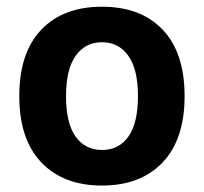

<svg xmlns="http://www.w3.org/2000/svg" viewBox="-20 -558 618 583"><path d="M289.7 -429.8Q340.3 -429.8 369.6 -388.7Q398.9 -347.6 398.9 -266.2Q398.9 -184.2 369.9 -143.4Q341 -102.6 289.7 -102.6Q238.5 -102.6 209.5 -143.4Q180.5 -184.2 180.5 -266.2Q180.5 -347.6 209.8 -388.7Q239.1 -429.8 289.7 -429.8ZM289.7 -537.6Q172 -537.6 105.3 -467.8Q38.6 -398 38.6 -266.2Q38.6 -134.8 105.6 -64.7Q172.6 5.4 289.7 5.4Q406.8 5.4 473.7 -64.7Q540.5 -134.8 540.5 -266.2Q540.5 -398 474 -467.8Q407.5 -537.6 289.7 -537.6Z"/></svg>

Font: Estedad VF
Style: Regular
Weight: 100
Designer: Amin Abedi
Version: Version 7.3